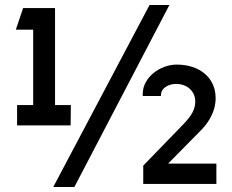

<svg xmlns="http://www.w3.org/2000/svg" viewBox="-20 -732 924 764"><path d="M649 -81 783 -217C810 -245 838 -289 838 -340V-342C838 -423 774 -475 683 -475C618 -475 549 -425 548 -360V-350H620L621 -359C622 -377 645 -398 680 -398H681C726 -398 757 -368 757 -328C757 -300 745 -274 710 -238L550 -73V0H841V-81ZM199 -314V-700H72L43 -614H112V-314H48V-233H261L262 -314ZM575 -712 192 12H276L654 -712Z"/></svg>

Font: Mint Spirit No2
Style: Bold
Weight: 700
Designer: HARENDAL Hirwen
Foundry: Arkandis Digital Foundry.
Version: Version 1.004;FFEdit